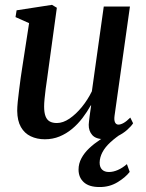

<svg xmlns="http://www.w3.org/2000/svg" viewBox="-20 -564 602 792"><path d="M165 10.5Q132.5 10.5 106.8 -1.8Q81 -14 66.2 -40Q51.5 -66 51 -106.5Q51 -122 53.2 -144.5Q55.5 -167 58.8 -192.5Q62 -218 65.2 -242Q68.5 -266 71.5 -284L100 -468.5L44 -493.5L48.5 -521.5L194.5 -544L214.5 -532L180.5 -284.5Q178 -265 174.8 -242.5Q171.5 -220 168.5 -197.8Q165.5 -175.5 163.8 -156.5Q162 -137.5 162 -124.5Q162 -99.5 167.8 -84.5Q173.5 -69.5 185.2 -63Q197 -56.5 214.5 -56.5Q240 -56.5 266.8 -74.8Q293.5 -93 317.8 -122.8Q342 -152.5 359 -187.5L408 -537H516L452.5 -86.5Q450 -68.5 454.5 -59.2Q459 -50 468.5 -50Q478 -50 490 -56.8Q502 -63.5 517.5 -79L529 -55.5Q522 -44 504.8 -28.5Q487.5 -13 463.2 -1.5Q439 10 409.5 10Q375.5 10 360.5 -7Q345.5 -24 346 -49.5Q346 -53 347 -62Q348 -71 349.5 -83Q351 -95 352.8 -107.2Q354.5 -119.5 356 -129L354.5 -129.5Q339.5 -102.5 320.2 -77.2Q301 -52 277.2 -32.2Q253.5 -12.5 225.5 -1Q197.5 10.5 165 10.5ZM390 207.5Q347.5 207.5 325.8 187.8Q304 168 304 135.5Q304 111 315.8 89Q327.5 67 347.5 48Q367.5 29 392.5 12.5Q417.5 -4 443.5 -17L464.5 -30L488.5 -17.5Q457.5 2.5 435.5 22.8Q413.5 43 402.5 64Q391.5 85 391 106.5Q391 125.5 401 135.5Q411 145.5 429.5 145.5Q447 145.5 466 137.2Q485 129 503.5 113L515 145Q497.5 168 464.2 188Q431 208 390 207.5Z"/></svg>

Font: Merriweather 72pt Medium
Style: Italic
Weight: 500
Italic angle: -7.8°
Version: Version 2.101